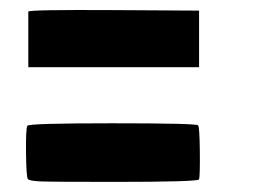

<svg xmlns="http://www.w3.org/2000/svg" viewBox="-20 -569 509 380"><path d="M36 -546Q37 -550 206 -549L374 -548V-492V-436H205H36V-489ZM34 -320Q35 -325 202 -325Q368 -325 372 -321Q375 -318 375.5 -269.5Q376 -221 374 -214Q372 -209 205 -209Q82 -209 59.5 -210Q37 -211 35 -215Q32 -220 31.5 -266.5Q31 -313 34 -320Z"/></svg>

Font: FoundationOne
Style: Medium
Weight: 500
Version: Version 0.4